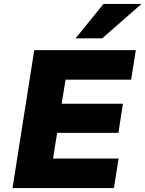

<svg xmlns="http://www.w3.org/2000/svg" viewBox="-20 -961 743 981"><path d="M44 0 155 -705H674L650 -554H315L295 -431H608L585 -282H272L251 -151H586L562 0ZM366 -765 509 -941H703L502 -765Z"/></svg>

Font: Nunito Sans 7pt Black
Style: Italic
Weight: 900
Italic angle: -9°
Version: Version 3.101;gftools[0.9.27]